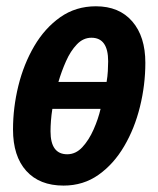

<svg xmlns="http://www.w3.org/2000/svg" viewBox="-20 -575 497 605"><path d="M180.2 9.8Q104.5 9.8 62.7 -36.6Q21 -83 21 -167Q21 -235.8 37.8 -304.4Q54.7 -373 87.9 -429.7Q121.1 -486.3 169.9 -520.8Q218.8 -555.2 282.2 -555.2Q355.5 -555.2 396.7 -507.6Q438 -460 438 -377Q438 -307.6 421.1 -239Q404.3 -170.4 371.3 -114.3Q338.4 -58.1 290.5 -24.2Q242.7 9.8 180.2 9.8ZM164.1 -316.9H315.9Q318.8 -333.5 319.8 -350.8Q320.8 -368.2 320.8 -381.8Q320.8 -456.1 268.1 -456.1Q242.2 -456.1 222.2 -435.1Q202.1 -414.1 188 -382.1Q173.8 -350.1 164.1 -316.9ZM191.9 -88.9Q218.8 -88.9 239.5 -111.3Q260.3 -133.8 274.9 -167Q289.6 -200.2 296.9 -231.9H145Q142.1 -213.9 140.6 -195.1Q139.2 -176.3 139.2 -161.1Q139.2 -88.9 191.9 -88.9Z"/></svg>

Font: Open Sans Condensed
Style: Bold Italic
Weight: 700
Width: 3
Italic angle: -12°
Designer: Monotype Design Team
Foundry: Monotype Imaging Inc.
Version: Version 3.003; ttfautohint (v1.8.4)